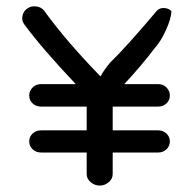

<svg xmlns="http://www.w3.org/2000/svg" viewBox="-20 -566 605 598"><path d="M291 12Q275 12 262.5 1.5Q250 -9 250 -24V-91H108Q92 -91 81.5 -101Q71 -111 71 -126Q71 -140 81.5 -150Q92 -160 108 -160H250V-234H108Q92 -234 81.5 -244Q71 -254 71 -268Q71 -283 81.5 -293.5Q92 -304 108 -304H216Q110 -416 55 -491Q47 -502 50 -517Q53 -532 66 -540Q77 -548 93 -546Q109 -544 118 -532Q186 -438 293 -328Q305 -350 324 -372Q371 -417 469 -533Q478 -542 492 -541Q506 -540 514 -531Q513 -508 497 -472.5Q481 -437 461 -415Q421 -362 367 -304H473Q488 -304 498.5 -293.5Q509 -283 509 -268Q509 -254 498.5 -244Q488 -234 473 -234H331V-160H473Q488 -160 498.5 -150Q509 -140 509 -126Q509 -111 498.5 -101Q488 -91 473 -91H331V-24Q331 -9 318.5 1.5Q306 12 291 12Z"/></svg>

Font: Hoogli Semibold
Style: Regular
Weight: 600
Designer: Anand Singh Naorem
Foundry: Brand New Type
Version: Version 1.00 b007